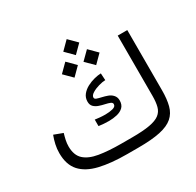

<svg xmlns="http://www.w3.org/2000/svg" viewBox="-170 -996 1215 1189"><g transform="rotate(-30 438.0 -402.0)"><path d="M414.1 -74.2H491.2Q569.8 -74.2 617.4 -82.8Q665 -91.3 689.2 -109.9Q713.4 -128.4 721.4 -158.9Q729.5 -189.5 729.5 -233.4V-665H797.9V-234.9Q797.9 -171.4 786.1 -126.7Q774.4 -82 742.2 -54Q710 -25.9 649.9 -12.9Q589.8 0 493.7 0H414.1Q298.8 0 217.8 -19.3Q136.7 -38.6 94.5 -85.4Q52.2 -132.3 52.2 -214.8Q52.2 -246.1 58.8 -275.6Q65.4 -305.2 76.2 -333.5L138.7 -310.1Q132.3 -289.1 127.4 -266.4Q122.6 -243.7 122.6 -222.7Q122.6 -159.7 157.2 -127.9Q191.9 -96.2 257.3 -85.2Q322.8 -74.2 414.1 -74.2ZM346.2 -285.6Q359.4 -283.7 379.2 -281.7Q398.9 -279.8 419.4 -279.8Q448.7 -279.8 472.7 -285.9Q496.6 -292 496.6 -310.1Q496.6 -320.8 483.2 -326.4Q469.7 -332 449.7 -336.2Q429.7 -340.3 409.7 -347.2Q389.6 -354 376.2 -367.2Q362.8 -380.4 362.8 -403.8Q362.8 -432.1 379.4 -452.9Q396 -473.6 421.4 -487.1Q446.8 -500.5 473.9 -507.3Q501 -514.2 522 -514.6L524.9 -464.8Q504.4 -464.4 476.8 -456.5Q449.2 -448.7 428.2 -435.8Q407.2 -422.9 407.2 -407.2Q407.2 -397.5 420.4 -392.8Q433.6 -388.2 453.4 -383.8Q473.1 -379.4 492.7 -372.3Q512.2 -365.2 524.9 -351.1Q539.6 -335.4 539.6 -312Q539.6 -280.8 522.2 -263.9Q504.9 -247.1 477.1 -240.5Q449.2 -233.9 418 -233.9Q381.8 -233.9 346.2 -239.3ZM444.8 -804.2 502 -747.1 444.8 -689.9 387.7 -747.1ZM522.5 -687.5 579.6 -630.4 522.5 -573.2 464.8 -630.4ZM367.7 -687.5 424.8 -630.4 367.7 -573.2 310.5 -630.4Z"/></g></svg>

Font: Vazirmatn FD NL Light
Style: Regular
Weight: 300
Designer: Saber Rastikerdar
Foundry: Saber Rastikerdar
Version: Version 33.003